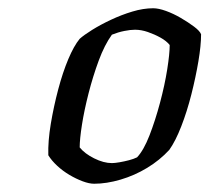

<svg xmlns="http://www.w3.org/2000/svg" viewBox="-20 -795 507 465"><path d="M208 -350Q196 -350 180 -356Q164 -362 148 -371.5Q132 -381 118.5 -393.5Q105 -406 97 -419Q96 -453 103 -495Q110 -537 121 -578.5Q132 -620 145.5 -652Q159 -684 173 -701Q183 -710 203 -722.5Q223 -735 248.5 -747Q274 -759 300.5 -767Q327 -775 351 -775Q364 -775 382 -768.5Q400 -762 418 -751.5Q436 -741 450 -730.5Q464 -720 467 -712Q467 -685 460.5 -646.5Q454 -608 443.5 -566.5Q433 -525 419 -489Q405 -453 390 -432Q367 -407 336.5 -388.5Q306 -370 272 -360Q238 -350 208 -350ZM251 -400Q258 -400 269.5 -402Q281 -404 292.5 -407Q304 -410 312 -414Q328 -431 342 -467Q356 -503 367.5 -546Q379 -589 385 -627Q391 -665 391 -686Q383 -696 368.5 -704Q354 -712 338 -717.5Q322 -723 307 -723Q296 -723 281 -720Q266 -717 251 -711Q233 -686 219 -648Q205 -610 194.5 -569Q184 -528 178.5 -493Q173 -458 173 -438Q185 -423 208 -411.5Q231 -400 251 -400Z"/></svg>

Font: Texturina Medium 12pt ExtraLight
Style: Italic
Weight: 250
Italic angle: -11°
Version: Version 1.002